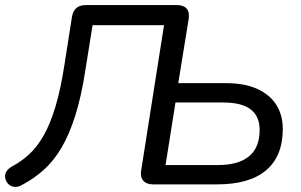

<svg xmlns="http://www.w3.org/2000/svg" viewBox="-33 -725 1183 755"><path d="M568 0Q543 0 530.5 -14.5Q518 -29 522 -54L612 -626H331L303 -451Q287 -346 263 -270.5Q239 -195 208.5 -143.5Q178 -92 139 -57Q100 -22 52 3Q40 10 28 10Q16 10 6.5 4Q-3 -2 -9 -14Q-17 -32 -10 -46.5Q-3 -61 15 -71Q51 -90 81.5 -118Q112 -146 138 -191Q164 -236 185 -305.5Q206 -375 221 -474L250 -659Q254 -682 267.5 -693.5Q281 -705 304 -705H663Q689 -705 701 -691Q713 -677 709 -651L668 -398H855Q930 -398 979.5 -375Q1029 -352 1054 -312Q1079 -272 1079 -218Q1079 -111 1013.5 -55.5Q948 0 821 0ZM618 -76H824Q905 -76 946.5 -110.5Q988 -145 988 -214Q988 -268 952.5 -295Q917 -322 844 -322H657Z"/></svg>

Font: Nunito Medium
Style: Italic
Weight: 500
Designer: Vernon Adams
Foundry: Vernon Adams
Version: Version 3.601